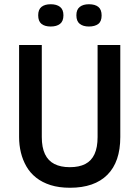

<svg xmlns="http://www.w3.org/2000/svg" viewBox="-20 -872 657 905"><path d="M310 13Q258 13 218.5 0.5Q179 -12 150.5 -34.5Q122 -57 104.5 -87.5Q87 -118 78.5 -153Q70 -188 70 -226V-660H177V-226Q177 -177 192 -145.5Q207 -114 236.5 -99Q266 -84 309 -84Q353 -84 382 -99Q411 -114 425.5 -145.5Q440 -177 440 -226V-660H547V-226Q547 -109 486 -48Q425 13 310 13ZM399 -747Q372 -747 356 -759.5Q340 -772 340 -800Q340 -827 356 -839.5Q372 -852 399 -852Q428 -852 443.5 -839.5Q459 -827 459 -799Q459 -771 443 -759Q427 -747 399 -747ZM219 -747Q191 -747 175.5 -759.5Q160 -772 160 -800Q160 -827 175.5 -839.5Q191 -852 219 -852Q247 -852 263 -839.5Q279 -827 279 -800Q279 -772 263 -759.5Q247 -747 219 -747Z"/></svg>

Font: Bricolage Grotesque SemiCondensed Medium
Style: Regular
Weight: 500
Width: 4
Designer: Mathieu Triay
Foundry: Atelier Triay
Version: Version 1.001;gftools[0.9.33.dev8+g029e19f]